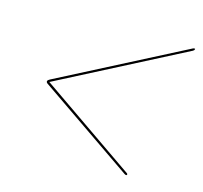

<svg xmlns="http://www.w3.org/2000/svg" viewBox="-71 -630 612 578"><g transform="rotate(15 235.0 -341.0)"><path d="M370.5 -132.5Q370 -130 367.5 -130Q366 -130 362.5 -132L68.5 -334.5Q63.5 -338 64.5 -342Q65.5 -345.5 71.5 -348.5L462.5 -550Q465.5 -551.5 467.5 -551.5Q471 -551.5 470 -549.5Q469.5 -546.5 465.5 -544L72 -341L368 -136.5Q371 -134.5 370.5 -132.5Z"/></g></svg>

Font: Fraunces 144pt SemiBold
Style: Italic
Weight: 600
Italic angle: -16°
Version: Version 1.000;[0bf87f6ff]